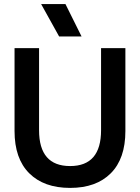

<svg xmlns="http://www.w3.org/2000/svg" viewBox="-20 -918 692 948"><path d="M326.2 9.8Q196.8 9.8 124.3 -62.5Q51.8 -134.8 51.8 -271V-680.2H172.9V-274.9Q172.9 -98.1 326.2 -98.1Q479 -98.1 479 -274.9V-680.2H599.1V-271Q599.1 -134.8 527.1 -62.5Q455.1 9.8 326.2 9.8ZM183.1 -897.9H303.2L382.8 -737.8H272Z"/></svg>

Font: TASA Orbiter Deck SemiBold
Style: Regular
Weight: 600
Designer: Weizhong Zhang
Version: Version 1.000;Glyphs 3.1.2 (3151)